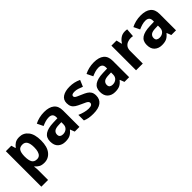

<svg xmlns="http://www.w3.org/2000/svg" viewBox="184 -1662 3007 3007"><g transform="rotate(-45 1688.0 -158.5)"><path d="M382 -556Q474 -556 531 -484.5Q588 -413 588 -274Q588 -135 529 -62.5Q470 10 378 10Q319 10 284 -11.5Q249 -33 227 -60H219Q223 -41 225 -20.5Q227 0 227 20V240H78V-546H199L220 -475H227Q249 -508 286 -532Q323 -556 382 -556ZM334 -437Q276 -437 252.5 -401Q229 -365 227 -291V-275Q227 -196 250.5 -153.5Q274 -111 336 -111Q370 -111 392 -130Q414 -149 425 -186Q436 -223 436 -276Q436 -356 411.5 -396.5Q387 -437 334 -437Z M935 -557Q1045 -557 1103.5 -509.5Q1162 -462 1162 -364V0H1058L1029 -74H1025Q990 -30 951 -10Q912 10 844 10Q771 10 723 -32.5Q675 -75 675 -163Q675 -250 736 -291.5Q797 -333 919 -337L1014 -340V-364Q1014 -407 991.5 -427Q969 -447 929 -447Q889 -447 851 -435.5Q813 -424 775 -407L726 -508Q770 -531 823.5 -544Q877 -557 935 -557ZM956 -251Q884 -249 856 -225Q828 -201 828 -162Q828 -128 848 -113.5Q868 -99 900 -99Q948 -99 981 -127.5Q1014 -156 1014 -208V-253Z M1696 -162Q1696 -79 1637.5 -34.5Q1579 10 1463 10Q1406 10 1365 2.5Q1324 -5 1283 -22V-145Q1327 -125 1378 -112Q1429 -99 1468 -99Q1512 -99 1530.5 -112Q1549 -125 1549 -146Q1549 -160 1541.5 -171Q1534 -182 1509 -196Q1484 -210 1431 -232Q1380 -254 1347 -275.5Q1314 -297 1298 -327.5Q1282 -358 1282 -404Q1282 -480 1341 -518Q1400 -556 1498 -556Q1549 -556 1595 -546Q1641 -536 1690 -513L1645 -406Q1605 -423 1569 -434.5Q1533 -446 1496 -446Q1463 -446 1446.5 -437Q1430 -428 1430 -410Q1430 -397 1438.5 -386.5Q1447 -376 1471.5 -364Q1496 -352 1544 -332Q1591 -313 1625 -292.5Q1659 -272 1677.5 -241.5Q1696 -211 1696 -162Z M2036 -557Q2146 -557 2204.5 -509.5Q2263 -462 2263 -364V0H2159L2130 -74H2126Q2091 -30 2052 -10Q2013 10 1945 10Q1872 10 1824 -32.5Q1776 -75 1776 -163Q1776 -250 1837 -291.5Q1898 -333 2020 -337L2115 -340V-364Q2115 -407 2092.5 -427Q2070 -447 2030 -447Q1990 -447 1952 -435.5Q1914 -424 1876 -407L1827 -508Q1871 -531 1924.5 -544Q1978 -557 2036 -557ZM2057 -251Q1985 -249 1957 -225Q1929 -201 1929 -162Q1929 -128 1949 -113.5Q1969 -99 2001 -99Q2049 -99 2082 -127.5Q2115 -156 2115 -208V-253Z M2721 -556Q2732 -556 2747 -555Q2762 -554 2771 -552L2760 -412Q2753 -414 2739.5 -415.5Q2726 -417 2716 -417Q2678 -417 2643 -403.5Q2608 -390 2586.5 -360Q2565 -330 2565 -278V0H2416V-546H2529L2551 -454H2558Q2582 -496 2624 -526Q2666 -556 2721 -556Z M3074 -557Q3184 -557 3242.5 -509.5Q3301 -462 3301 -364V0H3197L3168 -74H3164Q3129 -30 3090 -10Q3051 10 2983 10Q2910 10 2862 -32.5Q2814 -75 2814 -163Q2814 -250 2875 -291.5Q2936 -333 3058 -337L3153 -340V-364Q3153 -407 3130.5 -427Q3108 -447 3068 -447Q3028 -447 2990 -435.5Q2952 -424 2914 -407L2865 -508Q2909 -531 2962.5 -544Q3016 -557 3074 -557ZM3095 -251Q3023 -249 2995 -225Q2967 -201 2967 -162Q2967 -128 2987 -113.5Q3007 -99 3039 -99Q3087 -99 3120 -127.5Q3153 -156 3153 -208V-253Z"/></g></svg>

Font: Noto Sans Sundanese
Style: Regular
Weight: 400
Designer: Monotype Design Team (Regular), Sérgio L. Martins (other weights)
Foundry: Monotype Imaging Inc.
Version: Version 2.003